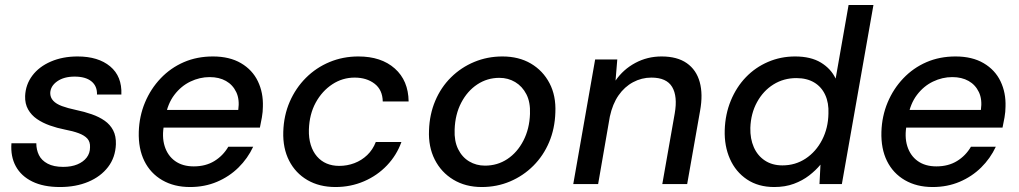

<svg xmlns="http://www.w3.org/2000/svg" viewBox="-20 -740 4099 772"><path d="M221 12Q155 12 110 -10Q65 -32 43.5 -71.5Q22 -111 26 -164H126Q126 -138 136.5 -116.5Q147 -95 171.5 -82Q196 -69 234 -69Q267 -69 291 -79Q315 -89 328.5 -106.5Q342 -124 342 -148Q343 -170 331 -183Q319 -196 296 -204.5Q273 -213 241 -219Q210 -225 180.5 -235.5Q151 -246 128.5 -261.5Q106 -277 93 -300Q80 -323 81 -354Q83 -400 110 -436Q137 -472 184.5 -492.5Q232 -513 292 -513Q375 -513 423 -473Q471 -433 468 -360H370Q371 -394 347.5 -413Q324 -432 280 -432Q237 -432 210 -413Q183 -394 182 -366Q182 -348 194 -335Q206 -322 229 -313.5Q252 -305 285 -298Q319 -291 349 -280.5Q379 -270 401 -254.5Q423 -239 435 -216Q447 -193 446 -160Q444 -107 414.5 -68.5Q385 -30 335 -9Q285 12 221 12Z M744 12Q680 12 632.5 -15.5Q585 -43 560.5 -92.5Q536 -142 538 -210Q540 -273 563 -328Q586 -383 626 -425Q666 -467 719 -490Q772 -513 836 -513Q903 -513 949 -486Q995 -459 1017 -413Q1039 -367 1037 -311Q1037 -291 1033 -268Q1029 -245 1025 -227H613L625 -298H938Q944 -340 930 -369.5Q916 -399 888.5 -414.5Q861 -430 823 -430Q783 -430 745.5 -412Q708 -394 681 -358.5Q654 -323 645 -270L640 -241Q630 -191 642 -152.5Q654 -114 684 -92.5Q714 -71 759 -71Q807 -71 842 -92.5Q877 -114 898 -150H998Q976 -103 939 -66.5Q902 -30 852.5 -9Q803 12 744 12Z M1329 12Q1264 12 1216 -16Q1168 -44 1142.5 -94Q1117 -144 1119 -210Q1121 -276 1145 -331Q1169 -386 1210 -427Q1251 -468 1305 -490.5Q1359 -513 1421 -513Q1513 -513 1567.5 -464.5Q1622 -416 1623 -332H1519Q1518 -379 1486 -403.5Q1454 -428 1406 -428Q1357 -428 1316 -401Q1275 -374 1249.5 -327.5Q1224 -281 1222 -219Q1221 -185 1229.5 -157.5Q1238 -130 1254.5 -111Q1271 -92 1293.5 -82.5Q1316 -73 1344 -73Q1376 -73 1405 -84Q1434 -95 1456.5 -116.5Q1479 -138 1491 -169H1594Q1575 -116 1536 -75Q1497 -34 1443.5 -11Q1390 12 1329 12Z M1917 12Q1852 12 1803 -17.5Q1754 -47 1728 -98.5Q1702 -150 1705 -216Q1707 -280 1730 -334.5Q1753 -389 1793.5 -429Q1834 -469 1887 -491Q1940 -513 2000 -513Q2066 -513 2114.5 -484.5Q2163 -456 2189.5 -405.5Q2216 -355 2213 -288Q2211 -223 2188 -168.5Q2165 -114 2124.5 -73.5Q2084 -33 2031 -10.5Q1978 12 1917 12ZM1930 -74Q1980 -74 2020 -100.5Q2060 -127 2084.5 -174.5Q2109 -222 2111 -282Q2113 -329 2096.5 -361Q2080 -393 2051.5 -410Q2023 -427 1988 -427Q1939 -427 1899 -400.5Q1859 -374 1834.5 -327Q1810 -280 1808 -219Q1806 -173 1822 -140.5Q1838 -108 1866.5 -91Q1895 -74 1930 -74Z M2285 0 2373 -501H2462L2455 -416Q2486 -461 2534.5 -487Q2583 -513 2640 -513Q2703 -513 2741.5 -486Q2780 -459 2793.5 -410Q2807 -361 2795 -295L2743 0H2643L2693 -284Q2705 -353 2682.5 -390.5Q2660 -428 2599 -428Q2560 -428 2525.5 -409.5Q2491 -391 2467 -356.5Q2443 -322 2432 -271L2385 0Z M3093 12Q3029 12 2983.5 -18.5Q2938 -49 2915 -101Q2892 -153 2894 -217Q2896 -281 2918.5 -335.5Q2941 -390 2979 -429.5Q3017 -469 3068 -491Q3119 -513 3177 -513Q3240 -513 3280.5 -488.5Q3321 -464 3340 -424L3392 -720H3492L3365 0H3275L3279 -78Q3260 -55 3233.5 -34.5Q3207 -14 3172 -1Q3137 12 3093 12ZM3126 -75Q3178 -75 3219.5 -102.5Q3261 -130 3285.5 -177.5Q3310 -225 3311 -283Q3313 -326 3298 -358.5Q3283 -391 3253.5 -408.5Q3224 -426 3182 -426Q3131 -426 3090 -400.5Q3049 -375 3024 -329.5Q2999 -284 2997 -226Q2996 -182 3011 -148Q3026 -114 3055.5 -94.5Q3085 -75 3126 -75Z M3730 12Q3666 12 3618.5 -15.5Q3571 -43 3546.5 -92.5Q3522 -142 3524 -210Q3526 -273 3549 -328Q3572 -383 3612 -425Q3652 -467 3705 -490Q3758 -513 3822 -513Q3889 -513 3935 -486Q3981 -459 4003 -413Q4025 -367 4023 -311Q4023 -291 4019 -268Q4015 -245 4011 -227H3599L3611 -298H3924Q3930 -340 3916 -369.5Q3902 -399 3874.5 -414.5Q3847 -430 3809 -430Q3769 -430 3731.5 -412Q3694 -394 3667 -358.5Q3640 -323 3631 -270L3626 -241Q3616 -191 3628 -152.5Q3640 -114 3670 -92.5Q3700 -71 3745 -71Q3793 -71 3828 -92.5Q3863 -114 3884 -150H3984Q3962 -103 3925 -66.5Q3888 -30 3838.5 -9Q3789 12 3730 12Z"/></svg>

Font: DM Sans 17pt Medium
Style: Italic
Weight: 500
Italic angle: -10°
Version: Version 4.004;gftools[0.9.30]